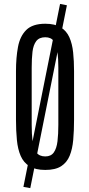

<svg xmlns="http://www.w3.org/2000/svg" viewBox="-20 -863 457 985"><path d="M135.3 102.1 100.1 95.7 288.1 -842.8 323.2 -835.9ZM212.4 8.8Q161.6 8.8 131.3 -10Q101.1 -28.8 86.2 -63Q71.3 -97.2 66.7 -144.5Q62 -191.9 62 -249V-498Q62 -566.9 72.3 -622.1Q82.5 -677.2 114.7 -709.2Q147 -741.2 212.4 -741.2Q261.7 -741.2 291.5 -722.9Q321.3 -704.6 335.9 -671.6Q350.6 -638.7 355.2 -594.2Q359.9 -549.8 359.9 -498V-249Q359.9 -192.9 355.7 -145.8Q351.6 -98.6 337.4 -64Q323.2 -29.3 293.7 -10.3Q264.2 8.8 212.4 8.8ZM212.4 -60.5Q241.7 -60.5 256.1 -81.1Q270.5 -101.6 274.9 -137.9Q279.3 -174.3 279.3 -222.7V-516.1Q279.3 -562.5 274.9 -597.4Q270.5 -632.3 256.1 -652.1Q241.7 -671.9 212.4 -671.9Q181.2 -671.9 166 -652.1Q150.9 -632.3 146.7 -597.4Q142.6 -562.5 142.6 -516.1V-222.7Q142.6 -174.3 147 -137.9Q151.4 -101.6 166.5 -81.1Q181.6 -60.5 212.4 -60.5Z"/></svg>

Font: Antonio ExtraLight
Style: Regular
Weight: 250
Designer: Vernon Adams
Foundry: Vernon Adams
Version: Version 1.002